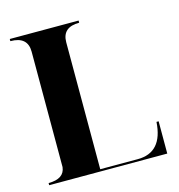

<svg xmlns="http://www.w3.org/2000/svg" viewBox="-100 -753 787 842"><g transform="rotate(-15 293.0 -332.0)"><path d="M425.3 -9.8Q538.1 -9.8 546.9 -146.5H556.6V0H20.5V-9.8Q91.8 -9.8 97.7 -61.5V-585.9Q97.7 -654.3 19.5 -654.3V-664.1H332V-654.3Q254.9 -654.3 254.9 -585.9V-9.8Z"/></g></svg>

Font: spinweradBold
Style: Regular
Weight: 700
Width: 7
Version: Version 0.3 ; ttfautohint (v1.2) -l 8 -r 50 -G 200 -x 14 -D 